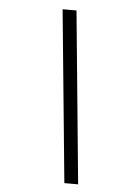

<svg xmlns="http://www.w3.org/2000/svg" viewBox="-50 -713 480 750"><g transform="rotate(5 189.5 -338.0)"><path d="M285 0H231L165 -676H219.5Z"/></g></svg>

Font: Newsreader 16pt 16pt Medium
Style: Italic
Weight: 500
Italic angle: -17°
Version: Version 1.003